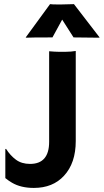

<svg xmlns="http://www.w3.org/2000/svg" viewBox="-20 -901 504 933"><path d="M218.8 -651.9Q249 -649.4 262.7 -649.4H300.8Q324.7 -649.4 348.1 -653.3V-215.8Q348.1 -108.4 291 -46.9Q236.8 12.2 144.5 12.2Q81.1 12.2 38.1 -13.2Q22 -22.5 5.9 -35.6V-176.8L9.3 -177.7Q29.8 -145.5 57.4 -125Q85 -104.5 126 -104.5Q218.8 -104.5 218.8 -211.9ZM234.9 -719.2Q129.9 -719.2 106.4 -717.8L105 -719.2L223.1 -880.9Q234.9 -879.4 255.4 -879.4H280.3L339.4 -880.9L463.9 -719.2L461.9 -717.8L337.4 -719.2L282.2 -805.7Z"/></svg>

Font: Hammersmith One
Style: Regular
Weight: 400
Designer: Nicole Fally
Foundry: Nicole Fally
Version: Version 1.003